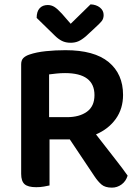

<svg xmlns="http://www.w3.org/2000/svg" viewBox="-20 -851 639 880"><path d="M207 -1Q198 1 181.5 4Q165 7 146 7Q108 7 92.5 -7Q77 -21 77 -54V-556Q77 -575 87 -585Q97 -595 115 -601Q147 -612 190.5 -616.5Q234 -621 280 -621Q412 -621 478 -566.5Q544 -512 544 -416Q544 -353 511 -306.5Q478 -260 420 -235Q464 -178 504.5 -126.5Q545 -75 565 -46Q557 -20 537 -5.5Q517 9 493 9Q462 9 445.5 -5Q429 -19 413 -43L300 -212H207ZM287 -314Q344 -314 378.5 -339Q413 -364 413 -415Q413 -516 278 -516Q258 -516 239.5 -514Q221 -512 205 -510V-314ZM395 -831Q421 -830 438 -816.5Q455 -803 455 -782Q455 -765 445.5 -753.5Q436 -742 417 -725L374 -685Q354 -668 338.5 -661.5Q323 -655 304 -655Q281 -655 264 -663.5Q247 -672 231 -688L148 -769Q148 -798 161.5 -813Q175 -828 199 -828Q215 -828 229 -819.5Q243 -811 264 -788L304 -742Z"/></svg>

Font: Baloo 2 SemiBold
Style: Regular
Weight: 600
Designer: Sarang Kulkarni and Ek Type
Foundry: Ek Type
Version: Version 1.640;hotconv 1.0.111;makeotfexe 2.5.65597; ttfautoh